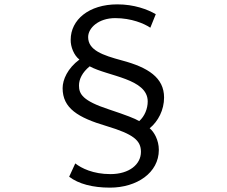

<svg xmlns="http://www.w3.org/2000/svg" viewBox="-20 -796 1040 880"><path d="M694 -731C656 -753 595 -776 518 -776C387 -776 304 -705 304 -614C303 -582 319 -542 344 -523C290 -483 267 -431 267 -392C267 -300 337 -257 469 -218C592 -181 626 -152 626 -100C626 -43 573 2 486 2C407 2 353 -25 325 -47L297 14C340 47 405 64 484 64C607 64 708 -4 708 -109C708 -154 686 -192 666 -208C705 -240 732 -292 732 -349C732 -440 659 -487 539 -519C450 -543 384 -566 384 -626C384 -668 432 -713 508 -713C582 -713 641 -688 669 -669ZM391 -492C475 -446 657 -436 657 -331C657 -298 643 -263 618 -241C598 -253 559 -268 478 -295C359 -334 342 -365 342 -404C342 -433 357 -464 391 -492Z"/></svg>

Font: Noto Sans JP Regular
Style: Regular
Weight: 400
Designer: Ryoko NISHIZUKA (kana & ideographs); Paul D. Hunt (Latin, Greek & Cyrillic); Wenlong ZHANG (bopomofo); Sandoll Communica
Foundry: Adobe Systems Incorporated
Version: Version 1.004;PS 1.004;hotconv 1.0.82;makeotf.lib2.5.63406